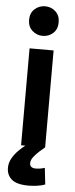

<svg xmlns="http://www.w3.org/2000/svg" viewBox="-63 -789 404 1034"><g transform="rotate(5 138.5 -272.0)"><path d="M138 -597Q106 -597 82 -618.5Q58 -640 58 -677Q58 -714 82 -735.5Q106 -757 138 -757Q171 -757 194.5 -735.5Q218 -714 218 -677Q218 -640 194.5 -618.5Q171 -597 138 -597ZM133 213Q69 213 41.5 189.5Q14 166 14 127Q14 100 27.5 76Q41 52 60.5 32.5Q80 13 97 0H74V-524H204V0Q193 9 175.5 24.5Q158 40 144.5 57.5Q131 75 131 91Q131 118 164 118Q173 118 184.5 116.5Q196 115 212 110L222 199Q205 206 180 209.5Q155 213 133 213Z"/></g></svg>

Font: Ubuntu Sans
Style: Bold
Weight: 700
Designer: Dalton Maag Ltd
Foundry: Dalton Maag Ltd
Version: Version 1.006; ttfautohint (v1.8.4.7-5d5b)